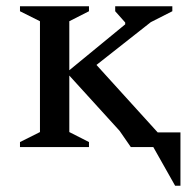

<svg xmlns="http://www.w3.org/2000/svg" viewBox="-20 -471 607 615"><path d="M399 0 363 -52 202 -229V-48L265 -16V0H44V-16L108 -48V-403L44 -435V-451H265V-435L202 -403V-246L381 -393V-399L349 -435V-451H532V-435L463 -400L289 -263L485 -47H558V124H541L471 0Z"/></svg>

Font: Spectral Medium
Style: Regular
Weight: 500
Designer: Jean-Baptiste Levee
Foundry: Production Type
Version: Version 2.001